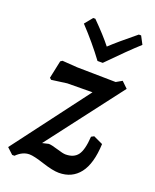

<svg xmlns="http://www.w3.org/2000/svg" viewBox="-150 -775 697 863"><g transform="rotate(20 199.0 -343.5)"><path d="M374 -697 394 -659Q343 -613 254 -522H229Q178 -591 114 -659L145 -697H155Q213 -639 246 -597Q283 -632 363 -697ZM366 -477 395 -449 121 -90 151 -97Q164 -97 194.5 -87.5Q225 -78 237 -78Q277 -78 295.5 -103Q314 -128 318 -192L331 -199L376 -178Q372 -83 336 -36.5Q300 10 237 10Q208 10 157.5 -6.5Q107 -23 86 -23Q53 -23 24 6H13L-16 -21L256 -382L136 -381L62 -371L54 -378L72 -463L81 -469L153 -464L338 -461Z"/></g></svg>

Font: Alegreya Sans Medium
Style: Italic
Weight: 500
Italic angle: -7°
Designer: Juan Pablo del Peral
Foundry: Huerta Tipografica
Version: Version 2.007